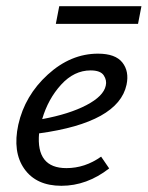

<svg xmlns="http://www.w3.org/2000/svg" viewBox="-20 -594 476 619"><path d="M171 -574H436L425 -517H160ZM296 -421Q352 -421 374.5 -392.5Q397 -364 388 -321Q362 -199 106 -164Q96 -52 194 -52Q254 -52 306 -89L332 -51Q260 5 178 5Q97 5 58.5 -49.5Q20 -104 39 -192Q60 -286 134 -353.5Q208 -421 296 -421ZM321 -318Q325 -335 314.5 -351Q304 -367 272 -367Q219 -367 177 -321Q135 -275 116 -210Q203 -226 258.5 -255Q314 -284 321 -318Z"/></svg>

Font: EauTestInfant Medium
Style: Italic
Weight: 500
Italic angle: -12°
Designer: Christian Thalmann (Catharsis Fonts)
Version: Version 0.001;PS 000.001;hotconv 1.0.88;makeotf.lib2.5.64775